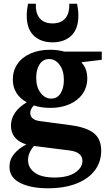

<svg xmlns="http://www.w3.org/2000/svg" viewBox="-20 -804 568 1034"><path d="M256 -273Q288 -273 306 -301Q324 -329 324 -373Q324 -424 301 -455Q278 -486 244 -486Q212 -486 193.5 -458Q175 -430 175 -386Q175 -335 198.5 -304Q222 -273 256 -273ZM122 -26Q80 -39 59.5 -65Q39 -91 39 -127Q39 -202 124 -253Q89 -272 69 -303Q49 -334 49 -376Q49 -423 74 -459.5Q99 -496 144.5 -516Q190 -536 249 -536Q291 -536 327 -526H528V-482L421 -469L420 -466Q450 -434 450 -382Q450 -335 425 -299Q400 -263 355 -243Q310 -223 252 -223Q202 -223 162 -236Q143 -217 143 -195Q143 -177 156.5 -166Q170 -155 194 -152L358 -130Q444 -119 484.5 -87.5Q525 -56 525 8Q525 67 491.5 112.5Q458 158 393 184Q328 210 238 210Q146 210 88.5 181Q31 152 31 94Q31 55 56.5 24.5Q82 -6 122 -26ZM273 152Q345 152 384.5 125.5Q424 99 424 63Q424 14 352 6L163 -18Q131 19 131 58Q131 100 167.5 126Q204 152 273 152ZM263 -678Q308 -678 331.5 -705Q355 -732 353 -784H395Q402 -750 402 -720Q402 -648 364 -612Q326 -576 263 -576Q200 -576 162 -612Q124 -648 124 -720Q124 -750 131 -784H173Q171 -732 194.5 -705Q218 -678 263 -678Z"/></svg>

Font: Minipax
Style: Bold
Weight: 600
Designer: Raphaël Ronot, Igor Stepanchenko (Cyrillic)
Foundry: steppetype
Version: Version 1.002